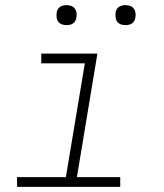

<svg xmlns="http://www.w3.org/2000/svg" viewBox="-20 -729 640 749"><path d="M449 0H47L46 -38H237L311 -482H141V-520H360L280 -38H449ZM470 -631Q460 -631 451.5 -634Q443 -637 437.5 -644Q432 -651 431 -660.5Q430 -670 431 -680Q432 -686 435 -692Q438 -698 444 -702Q450 -706 456.5 -707.5Q463 -709 469 -709Q479 -709 487.5 -706Q496 -703 501.5 -696Q507 -689 508.5 -679.5Q510 -670 508 -660Q507 -654 504 -648Q501 -642 495.5 -638Q490 -634 483 -632.5Q476 -631 470 -631ZM240 -631Q230 -631 221.5 -634Q213 -637 207.5 -644Q202 -651 201 -660.5Q200 -670 201 -680Q202 -686 205 -692Q208 -698 214 -702Q220 -706 226.5 -707.5Q233 -709 239 -709Q249 -709 257.5 -706Q266 -703 271.5 -696Q277 -689 278.5 -679.5Q280 -670 278 -660Q277 -654 274 -648Q271 -642 265.5 -638Q260 -634 253 -632.5Q246 -631 240 -631Z"/></svg>

Font: Iosevka XLt Ex Obl
Style: Regular
Weight: 200
Width: 7
Italic angle: -9°
Monospace: yes
Designer: Belleve Invis
Foundry: Belleve Invis
Version: Version 32.5.0; ttfautohint (v1.8.4)